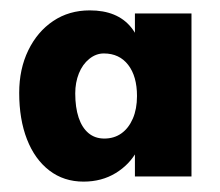

<svg xmlns="http://www.w3.org/2000/svg" viewBox="-20 -741 423 370"><path d="M17 -562Q17 -608 34.5 -644Q52 -680 82.5 -700.5Q113 -721 153 -721Q206 -721 232.5 -688.5Q259 -656 259 -596L240 -648V-715H349V-401H240V-474L259 -508Q259 -478 244.5 -451Q230 -424 203 -407.5Q176 -391 141 -391Q103 -391 75 -412.5Q47 -434 32 -472.5Q17 -511 17 -562ZM244 -556Q244 -594 227 -616Q210 -638 180 -638Q165 -638 152 -627.5Q139 -617 132 -599.5Q125 -582 125 -561Q125 -534 131.5 -514.5Q138 -495 150.5 -484.5Q163 -474 181 -474Q200 -474 214 -484Q228 -494 236 -512.5Q244 -531 244 -556Z"/></svg>

Font: Mach SemiBold
Style: Regular
Weight: 600
Version: Version 1.002